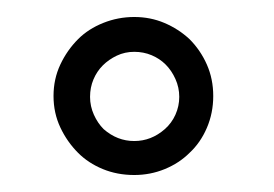

<svg xmlns="http://www.w3.org/2000/svg" viewBox="-20 -673 322 226"><path d="M86 -559Q86 -570 90 -579.5Q94 -589 101 -596Q108 -603 117.5 -607.5Q127 -612 138 -612Q149 -612 158.5 -608Q168 -604 175 -597Q182 -590 186.5 -580Q191 -570 191 -559Q191 -548 186.5 -538Q182 -528 174 -521Q166 -514 157 -510.5Q148 -507 138 -507Q128 -507 119 -510.5Q110 -514 102 -521Q95 -528 90.5 -538Q86 -548 86 -559ZM231 -560Q231 -580 223.5 -597Q216 -614 203 -627Q190 -639 173.5 -646Q157 -653 138 -653Q119 -653 101.5 -646Q84 -639 72 -627Q59 -614 51 -597Q43 -580 43 -560Q43 -540 51 -523Q59 -506 72 -493Q84 -481 101 -474Q118 -467 138 -467Q157 -467 174 -474Q191 -481 203 -493Q216 -505 223.5 -522.5Q231 -540 231 -560Z"/></svg>

Font: Josefin Slab Thin SemiBold
Style: Regular
Weight: 600
Version: Version 2.000